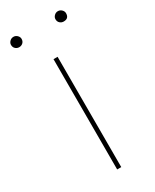

<svg xmlns="http://www.w3.org/2000/svg" viewBox="-162 -647 558 692"><g transform="rotate(-30 117.0 -300.5)"><path d="M2 -580Q2 -588 8.5 -594.5Q15 -601 24 -601Q33 -601 39.5 -594.5Q46 -588 46 -580Q46 -570 39.5 -564Q33 -558 24 -558Q15 -558 8.5 -564Q2 -570 2 -580ZM209 -558Q200 -558 193.5 -564Q187 -570 187 -580Q187 -588 193.5 -594.5Q200 -601 209 -601Q218 -601 224.5 -594.5Q231 -588 231 -580Q231 -558 209 -558ZM109 0V-459H126V0Z"/></g></svg>

Font: EauTestSC Thin
Style: Regular
Weight: 250
Designer: Christian Thalmann (Catharsis Fonts)
Version: Version 0.001;PS 000.001;hotconv 1.0.88;makeotf.lib2.5.64775